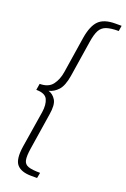

<svg xmlns="http://www.w3.org/2000/svg" viewBox="-176 -898 692 1051"><g transform="rotate(20 169.5 -372.5)"><path d="M155 98Q96 98 71 69Q46 40 58 -38L92 -250Q99 -296 85.5 -325Q72 -354 20 -354L26 -391Q77 -391 100.5 -422Q124 -453 131 -499L164 -711Q176 -782 206.5 -812.5Q237 -843 302 -843H339L334 -811Q288 -811 262.5 -802Q237 -793 224.5 -769.5Q212 -746 205 -701L172 -490Q162 -430 138.5 -404.5Q115 -379 85 -372Q112 -364 128 -337.5Q144 -311 134 -252L101 -41Q94 4 98.5 27Q103 50 125.5 58Q148 66 195 66L189 98Z"/></g></svg>

Font: Bitter Light
Style: Italic
Weight: 300
Italic angle: -9°
Designer: Sol Matas, and Bitter project Authors
Foundry: Sol Matas
Version: Version 2.001